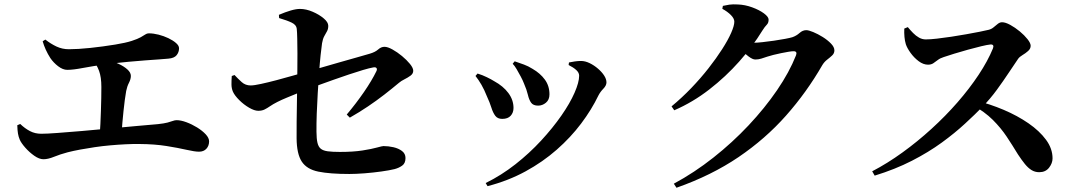

<svg xmlns="http://www.w3.org/2000/svg" viewBox="-20 -814 5030 895"><path d="M182.5 -71.7Q163 -71.7 139.9 -87.9Q116.8 -104.1 97.9 -125.6Q78.9 -147.2 72.2 -162.7Q66.4 -176.1 63.8 -191.3Q61.2 -206.4 60.6 -230.2L74.3 -236.1Q95.6 -215.6 119.3 -203.1Q142.9 -190.5 172.3 -190.5Q197.9 -190.5 247.5 -194.2Q297.2 -197.8 360.2 -203.2Q423.3 -208.6 489.3 -214.9Q555.3 -221.2 615.2 -226.5Q675.1 -231.9 716.6 -235.4Q745.1 -238.5 761 -242.7Q776.8 -246.9 786 -250.4Q795.2 -253.8 803.1 -253.8Q823 -253.8 848.6 -244.4Q874.3 -234.9 898.6 -220Q922.9 -205 938.8 -188Q954.7 -170.9 954.7 -155.2Q954.7 -134.3 942.1 -120.6Q929.5 -106.9 907.6 -106.9Q888.1 -106.9 849.6 -115.7Q811 -124.6 755.9 -133.4Q700.8 -142.2 631.5 -142.7Q601.4 -143.3 566.2 -141.5Q530.9 -139.8 494.2 -136.5Q457.5 -133.3 421.7 -128Q385.8 -122.7 353.5 -116.7Q321.1 -110.6 295.4 -104.1Q259.5 -94.5 231.7 -83.1Q203.9 -71.7 182.5 -71.7ZM444.7 -181.8Q446.7 -206.8 448 -236.4Q449.3 -266.1 450.4 -296.8Q451.5 -327.5 452 -356.5Q452.5 -385.5 452.5 -408.8Q452.5 -454.6 441.8 -483.5Q431.2 -512.5 411.1 -536.2L421 -550.3Q447.7 -545.8 477.3 -537.1Q506.9 -528.4 532.6 -516.5Q558.2 -504.6 574.1 -490.1Q590 -475.7 590 -460.1Q590 -445.2 581.2 -428.2Q572.4 -411.2 568.2 -389.9Q564.8 -371.2 561.7 -347.5Q558.6 -323.8 555.8 -297.2Q553.1 -270.7 550.5 -242.3Q547.9 -213.9 546.2 -185.4ZM293.5 -488.4Q273.2 -488.4 251.3 -505Q229.5 -521.6 214.7 -543.3Q202.5 -562.3 193.4 -582.3Q184.3 -602.3 178.9 -621.6L191.4 -629.5Q216.6 -609.7 243.4 -597.1Q270.3 -584.5 301 -584.5Q342.3 -584.5 400.9 -590.6Q459.6 -596.8 517.5 -606.3Q566.3 -614.3 594.2 -623.4Q622 -632.5 636.1 -640.5Q650.2 -648.4 657.6 -653.5Q664.9 -658.6 673.7 -658.6Q694.9 -658.6 719.1 -652.5Q743.3 -646.3 765 -636Q786.7 -625.6 800.6 -613.4Q814.6 -601.2 814.6 -589.1Q814.6 -570.6 803.3 -556.7Q792.1 -542.8 764.6 -540.6Q748.1 -539 720.9 -537.1Q693.7 -535.1 657.7 -532.6Q621.7 -530 577.1 -525.8Q532.4 -521.7 481.6 -515.1Q410.7 -505.9 366 -497.1Q321.3 -488.4 293.5 -488.4Z M1608.6 -3Q1518.1 -3 1464.2 -13.9Q1410.3 -24.8 1386.7 -60.7Q1363.2 -96.6 1362.6 -169.5Q1362.3 -202.3 1362.8 -246.5Q1363.3 -290.6 1364.1 -336.3Q1364.9 -381.9 1365.2 -417.3Q1365.4 -450 1366.1 -488.7Q1366.7 -527.3 1366.5 -565Q1366.2 -602.6 1365.6 -633.2Q1365 -663.7 1363.3 -680Q1361.6 -697.8 1340.1 -708.3Q1318.6 -718.8 1281.1 -729.8L1280.1 -744.9Q1310 -757.7 1335 -765Q1360.1 -772.4 1378.4 -772.4Q1407 -772.4 1437.5 -759.2Q1468 -746.1 1489.1 -728.2Q1510.2 -710.4 1510.2 -693.8Q1510.2 -678.7 1504.3 -668.2Q1498.3 -657.6 1491.5 -645.2Q1484.7 -632.8 1481.2 -612.5Q1478.2 -593.1 1474.5 -557.2Q1470.7 -521.3 1467.5 -475.7Q1464.3 -430.1 1461.2 -380.7Q1458.1 -331.4 1456.5 -284.5Q1454.9 -237.5 1455.2 -199.9Q1455.4 -167.7 1459.8 -148.6Q1464.2 -129.5 1475.5 -120.5Q1486.8 -111.5 1508.1 -108.7Q1529.5 -105.8 1564.1 -105.8Q1626.6 -105.8 1669.8 -112.6Q1713 -119.4 1737.4 -126.3Q1761.9 -133.1 1767.6 -133.1Q1790 -133.1 1813.8 -127.8Q1837.6 -122.4 1853.9 -110.1Q1870.2 -97.8 1870.2 -77.3Q1870.2 -52.9 1854.8 -42Q1839.4 -31 1819.4 -25.8Q1795.9 -19.9 1757.6 -14.6Q1719.2 -9.2 1679.2 -6.1Q1639.2 -3 1608.6 -3ZM1596.3 -280Q1640.2 -332.1 1676.6 -385Q1713 -437.9 1734.5 -482Q1739.1 -491.3 1735.1 -496.5Q1731.2 -501.8 1720.2 -499.8Q1702.6 -496.8 1672.6 -487.9Q1642.6 -479 1606.9 -467Q1571.1 -455 1534.4 -442Q1497.6 -429 1465.6 -417.3Q1433.6 -405.6 1412.1 -396.8Q1390.5 -388.8 1365.8 -378.8Q1341.2 -368.8 1317.3 -358.9Q1293.4 -349.1 1273.2 -338.9Q1252.1 -328.2 1238.8 -318.9Q1225.4 -309.6 1213.2 -303.6Q1201 -297.5 1183.6 -297.5Q1166.1 -297.5 1141.1 -312Q1116.1 -326.6 1095.1 -347.5Q1074.1 -368.4 1065.9 -386.3Q1059 -402.3 1059 -421Q1058.9 -439.7 1060.4 -459.7L1073.3 -464.3Q1089.5 -446.8 1106.7 -431.3Q1124 -415.7 1148.7 -415.7Q1164.2 -415.7 1197.1 -422.9Q1229.9 -430 1269.2 -440.4Q1308.5 -450.8 1344.7 -461.2Q1381 -471.6 1404 -477.9Q1433.7 -486.2 1475.3 -498.3Q1516.8 -510.4 1561.3 -523.1Q1605.7 -535.7 1643.8 -546.5Q1681.9 -557.2 1704.1 -563.8Q1729.2 -571.2 1742.9 -583.5Q1756.6 -595.8 1772.2 -595.8Q1787.3 -595.8 1809.7 -583.3Q1832.1 -570.9 1854 -552.7Q1875.9 -534.5 1891.1 -515.9Q1906.3 -497.2 1906.3 -484.1Q1906.3 -470.7 1893.6 -461.3Q1880.9 -452 1865.3 -444.3Q1849.7 -436.6 1839.8 -428Q1807.8 -401.2 1771.4 -372.9Q1735 -344.7 1694.9 -317.7Q1654.8 -290.7 1610.7 -265.6Z M2244 39.2Q2317.2 3.2 2382.7 -48.3Q2448.2 -99.8 2502.6 -158.8Q2556.9 -217.7 2596.8 -275.1Q2636.8 -332.5 2658.2 -381.5Q2679.7 -430.5 2679.7 -461.2Q2679.7 -475.1 2666.4 -487.4Q2653.1 -499.7 2630.6 -511L2632.2 -522.8Q2643.6 -525.5 2659.8 -527.7Q2675.9 -529.9 2688.6 -529.8Q2707.9 -529.7 2728.6 -519.7Q2749.4 -509.6 2767.3 -494.1Q2785.3 -478.7 2796.2 -461.9Q2807 -445.1 2807 -430Q2807 -415.4 2792.7 -400.7Q2778.4 -386.1 2769.6 -369.1Q2737.8 -303 2689.1 -238.3Q2640.4 -173.5 2575.3 -116.3Q2510.3 -59.1 2429.4 -15Q2348.6 29 2252.6 53.8ZM2321.1 -259.8Q2299.3 -259.8 2288.5 -274.5Q2277.7 -289.1 2270.4 -312.8Q2263 -336.4 2250.2 -363.9Q2237.7 -395.6 2224.2 -418.9Q2210.7 -442.2 2196.5 -459.9L2206.1 -471.2Q2228.7 -464.3 2249.5 -454.1Q2270.3 -444 2283.3 -435.8Q2326.1 -412.5 2349.9 -380.2Q2373.7 -348 2373.7 -310.7Q2373.7 -288.9 2360.5 -274.4Q2347.4 -259.8 2321.1 -259.8ZM2488.6 -321.6Q2465.6 -321.6 2455.9 -335.1Q2446.1 -348.6 2440.7 -372.1Q2435.3 -395.6 2422.5 -424.9Q2417 -439.4 2407.5 -457.1Q2398.1 -474.8 2388.3 -491.5Q2378.6 -508.1 2369.8 -516.8L2379.2 -528.2Q2402.6 -520.3 2422.5 -513Q2442.5 -505.7 2462.6 -493Q2498.4 -472.3 2519.8 -443Q2541.3 -413.7 2541.3 -374.2Q2541.3 -348.8 2524.8 -335.2Q2508.4 -321.6 2488.6 -321.6Z M3121 42.3Q3216.6 -9.2 3305.2 -79.2Q3393.9 -149.2 3469.5 -229.7Q3545.2 -310.2 3602.4 -393.9Q3659.6 -477.6 3690.6 -556.1Q3697.7 -575.2 3679.2 -575.2Q3671.2 -575.2 3655.6 -572.7Q3640 -570.2 3621 -566.2Q3602 -562.2 3584.9 -558Q3567.8 -553.8 3557.2 -550.1Q3541.2 -544.9 3528.4 -540.7Q3515.6 -536.6 3500.7 -536.6Q3488.3 -536.6 3469.6 -550.7Q3451 -564.9 3430.3 -582.3L3448.7 -618.3Q3465.2 -616.3 3475.6 -615.6Q3486 -614.8 3496.4 -614.8Q3509.1 -614.8 3534.3 -617.5Q3559.5 -620.2 3587.8 -624.3Q3616.2 -628.4 3639.8 -632.9Q3663.5 -637.4 3673.5 -640.5Q3692.6 -647.2 3707.1 -660.3Q3721.6 -673.4 3738.5 -673.4Q3749.4 -673.4 3770.9 -664.5Q3792.4 -655.6 3815.1 -641.5Q3837.7 -627.4 3853.6 -610.9Q3869.5 -594.5 3869.5 -579.2Q3869.5 -565.4 3859 -555.5Q3848.4 -545.6 3835.5 -535.7Q3822.6 -525.8 3813.4 -510.8Q3740.1 -383.5 3644 -275.1Q3547.9 -166.7 3422.4 -81.5Q3296.8 3.6 3133.4 61.2ZM3110.4 -318.2Q3158.6 -358 3202.5 -403.7Q3246.4 -449.5 3282.8 -496Q3319.3 -542.6 3346.3 -584.8Q3373.4 -627 3388.2 -660.6Q3403 -694.2 3403 -713.1Q3403 -727.6 3387.1 -743.8Q3371.1 -760 3347.1 -772.9L3349.7 -786.6Q3364.1 -790 3379.7 -792.3Q3395.3 -794.6 3419.6 -793.2Q3453.3 -791.9 3486.2 -779.8Q3519.1 -767.8 3541 -751.7Q3562.8 -735.6 3562.8 -722.5Q3562.8 -706.9 3554.2 -698.6Q3545.5 -690.2 3533.1 -670.5Q3489.2 -598.5 3426.1 -527.5Q3363.1 -456.5 3286.4 -397Q3209.8 -337.5 3123 -299.9Z M4045.7 -15.5Q4116.7 -52.5 4186.6 -103.1Q4256.6 -153.6 4322 -213.3Q4387.5 -272.9 4443.4 -337Q4499.2 -401 4541.9 -465.4Q4584.6 -529.8 4608.5 -588.1Q4615.9 -607.5 4597.2 -606.7Q4582.3 -605.3 4553.8 -598.4Q4525.4 -591.5 4491.8 -582.3Q4458.2 -573.1 4428 -563.7Q4397.7 -554.4 4378.9 -547.9Q4362.4 -542.8 4351.5 -534.3Q4340.6 -525.9 4330.6 -519.2Q4320.6 -512.5 4305.9 -512.5Q4284 -512.5 4262.4 -528.7Q4240.8 -544.9 4224.7 -567.3Q4208.5 -589.7 4202.5 -607.8Q4197.8 -623.5 4196.1 -642Q4194.4 -660.5 4195.3 -680.8L4211.7 -687.6Q4223.1 -673.7 4236.2 -660.3Q4249.3 -646.9 4264.1 -638.6Q4278.9 -630.3 4295.6 -630.3Q4316.5 -630.3 4347.7 -633.9Q4378.9 -637.5 4414.5 -642.8Q4450.1 -648.1 4484.7 -654.4Q4519.3 -660.6 4546.7 -666Q4574.1 -671.4 4588.2 -675Q4601.1 -678 4611.3 -686.5Q4621.4 -695 4631.1 -702.7Q4640.7 -710.3 4651.1 -710.3Q4666.6 -710.3 4689.3 -698Q4711.9 -685.6 4733.7 -667.6Q4755.4 -649.6 4769.9 -631.2Q4784.4 -612.8 4784.4 -600.7Q4784.4 -586.8 4772.4 -576.2Q4760.4 -565.6 4746.4 -557.3Q4732.5 -549 4726.2 -540.2Q4707.7 -513.6 4682.6 -475.4Q4657.4 -437.3 4626.9 -395.5Q4596.4 -353.8 4560.1 -316.4Q4525.8 -281.3 4478.6 -237.8Q4431.5 -194.2 4370 -149.3Q4308.5 -104.5 4230.6 -64.5Q4152.8 -24.6 4057.3 4.7ZM4824.2 -11.3Q4804.5 -11.3 4788.4 -21.2Q4772.3 -31.2 4757.4 -49.6Q4742.5 -68 4725.4 -93.9Q4699.5 -136.6 4672.7 -177Q4645.8 -217.4 4608 -255.2Q4570.1 -293.1 4510.2 -326.4L4526.1 -346.3Q4594.4 -329.1 4658.6 -302Q4722.7 -274.8 4774.2 -239.3Q4825.7 -203.7 4856 -162.5Q4886.4 -121.3 4886.4 -75.8Q4886.4 -53.1 4870.1 -32.2Q4853.8 -11.3 4824.2 -11.3Z"/></svg>

Font: Noto Serif KR ExtraLight
Style: Regular
Weight: 200
Designer: Ryoko NISHIZUKA 西塚涼子 (kana & ideographs); Frank Grießhammer (Latin, Greek & Cyrillic); Wenlong ZHANG 张文龙 (bopomofo); San
Foundry: Adobe
Version: Version 2.002-H1;hotconv 1.1.0;makeotfexe 2.6.0